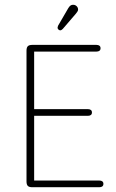

<svg xmlns="http://www.w3.org/2000/svg" viewBox="-20 -784 485 804"><path d="M123 -568H384Q392 -568 396.5 -571.5Q401 -575 401 -582Q401 -589 396.5 -592.5Q392 -596 384 -596H115Q102 -596 96.5 -590.5Q91 -585 91 -572V-24Q91 -11 96.5 -5.5Q102 0 115 0H396Q404 0 408.5 -3.5Q413 -7 413 -14Q413 -21 408.5 -24.5Q404 -28 396 -28H123V-299H348Q356 -299 360.5 -302.5Q365 -306 365 -313Q365 -320 360.5 -323.5Q356 -327 348 -327H123ZM307 -744Q307 -750 304 -754.5Q301 -759 296.5 -761.5Q292 -764 286 -764Q280 -764 275.5 -761Q271 -758 266 -750L223 -676Q221 -670 221 -668Q221 -664 224.5 -660.5Q228 -657 232 -657Q235 -657 237.5 -658.5Q240 -660 243 -663L298 -727Q302 -732 304.5 -736Q307 -740 307 -744Z"/></svg>

Font: Beiruti ExtraLight
Style: Regular
Weight: 250
Designer: Arlette Boutros
Foundry: Boutros
Version: Version 1.41